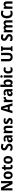

<svg xmlns="http://www.w3.org/2000/svg" viewBox="5589 -6390 811 12029"><g transform="rotate(-90 5994.5 -375.5)"><path d="M663 0V-714H529V-381C530 -324 533 -263 536 -197H533L260 -714H80V0H213V-334C211 -392 208 -456 204 -525H208L482 0Z M1272 -274C1272 -456 1173 -556 1030 -556C871 -556 785 -449 785 -274C785 -102 878 10 1027 10C1187 10 1272 -103 1272 -274ZM929 -274C929 -385 959 -440 1028 -440C1099 -440 1127 -385 1127 -274C1127 -163 1099 -106 1029 -106C959 -106 929 -163 929 -274Z M1597 -107C1560 -107 1539 -128 1539 -170V-436H1672V-546H1539V-662H1447L1408 -546L1333 -501V-436H1397V-168C1397 -36 1458 10 1554 10C1604 10 1648 0 1679 -15V-123C1651 -113 1624 -107 1597 -107Z M2234 -274C2234 -456 2135 -556 1992 -556C1833 -556 1747 -449 1747 -274C1747 -102 1840 10 1989 10C2149 10 2234 -103 2234 -274ZM1891 -274C1891 -385 1921 -440 1990 -440C2061 -440 2089 -385 2089 -274C2089 -163 2061 -106 1991 -106C1921 -106 1891 -163 1891 -274Z M3009 -202C3009 -307 2952 -360 2850 -412C2763 -456 2728 -476 2728 -527C2728 -569 2757 -598 2810 -598C2858 -598 2903 -584 2962 -557L3007 -676C2941 -707 2880 -724 2811 -724C2670 -724 2583 -647 2584 -522C2584 -398 2669 -348 2741 -310C2821 -269 2865 -243 2865 -192C2865 -148 2837 -116 2771 -116C2708 -116 2639 -141 2577 -172V-32C2633 -3 2697 10 2766 10C2919 10 3009 -74 3009 -202Z M3327 -557C3255 -557 3186 -539 3131 -509L3175 -410C3224 -434 3269 -449 3314 -449C3363 -449 3390 -422 3390 -364V-340L3305 -337C3158 -332 3083 -278 3083 -162C3083 -55 3142 10 3237 10C3318 10 3359 -16 3401 -74H3404L3430 0H3531V-363C3531 -493 3459 -557 3327 -557ZM3339 -251 3390 -253V-207C3390 -138 3347 -97 3292 -97C3253 -97 3228 -117 3228 -164C3228 -217 3258 -248 3339 -251Z M3955 -556C3892 -556 3836 -531 3805 -476H3797L3779 -546H3669V0H3811V-259C3811 -380 3835 -438 3913 -438C3967 -438 3989 -398 3989 -321V0H4131V-358C4131 -493 4063 -556 3955 -556Z M4617 -161C4617 -254 4563 -292 4479 -331C4394 -370 4378 -383 4378 -409C4378 -434 4398 -448 4437 -448C4482 -448 4524 -431 4569 -409L4611 -513C4553 -543 4499 -556 4436 -556C4315 -556 4238 -502 4238 -403C4238 -315 4281 -274 4371 -233C4464 -191 4476 -176 4476 -149C4476 -119 4454 -100 4404 -100C4354 -100 4289 -120 4239 -146V-22C4289 1 4338 10 4405 10C4543 10 4617 -50 4617 -161Z M5384 0H5541L5316 -716H5134L4911 0H5068L5115 -171H5338ZM5260 -469 5307 -295H5146L5193 -470C5201 -501 5219 -569 5226 -607C5234 -568 5251 -507 5260 -469Z M5891 -556C5826 -556 5775 -510 5747 -455H5740L5720 -546H5611V0H5753V-278C5753 -375 5812 -417 5883 -417C5898 -417 5917 -415 5928 -412L5940 -551C5925 -554 5906 -556 5891 -556Z M6220 -557C6148 -557 6079 -539 6024 -509L6068 -410C6117 -434 6162 -449 6207 -449C6256 -449 6283 -422 6283 -364V-340L6198 -337C6051 -332 5976 -278 5976 -162C5976 -55 6035 10 6130 10C6211 10 6252 -16 6294 -74H6297L6323 0H6424V-363C6424 -493 6352 -557 6220 -557ZM6232 -251 6283 -253V-207C6283 -138 6240 -97 6185 -97C6146 -97 6121 -117 6121 -164C6121 -217 6151 -248 6232 -251Z M6704 -578V-760H6562V0H6673L6695 -60H6704C6736 -18 6774 10 6843 10C6959 10 7035 -91 7035 -274C7035 -457 6960 -556 6846 -556C6778 -556 6733 -524 6704 -475H6699C6702 -505 6704 -545 6704 -578ZM6800 -440C6857 -440 6890 -385 6890 -276C6890 -164 6856 -107 6801 -107C6729 -107 6704 -162 6704 -270V-290C6705 -388 6729 -440 6800 -440Z M7218 -761C7171 -761 7140 -741 7140 -687C7140 -635 7172 -614 7218 -614C7263 -614 7295 -635 7295 -687C7295 -740 7263 -761 7218 -761ZM7288 -546H7146V0H7288Z M7637 10C7702 10 7746 -2 7788 -31V-152C7746 -124 7704 -108 7651 -108C7583 -108 7545 -161 7545 -271C7545 -382 7581 -439 7650 -439C7686 -439 7721 -427 7762 -409L7803 -520C7763 -541 7714 -556 7646 -556C7493 -556 7401 -458 7401 -270C7401 -77 7484 10 7637 10Z M8700 -246V-714H8555V-263C8555 -159 8518 -115 8434 -115C8354 -115 8313 -154 8313 -262V-714H8167V-246C8167 -85 8259 10 8431 10C8610 10 8700 -92 8700 -246Z M9111 0V-82L9032 -117V-597L9111 -632V-714H8807V-632L8886 -597V-117L8807 -82V0Z M9875 -202C9875 -307 9818 -360 9716 -412C9629 -456 9594 -476 9594 -527C9594 -569 9623 -598 9676 -598C9724 -598 9769 -584 9828 -557L9873 -676C9807 -707 9746 -724 9677 -724C9536 -724 9449 -647 9450 -522C9450 -398 9535 -348 9607 -310C9687 -269 9731 -243 9731 -192C9731 -148 9703 -116 9637 -116C9574 -116 9505 -141 9443 -172V-32C9499 -3 9563 10 9632 10C9785 10 9875 -74 9875 -202Z M10571 -556C10509 -556 10454 -531 10424 -477H10412C10387 -528 10339 -556 10265 -556C10203 -556 10146 -531 10118 -476H10110L10092 -546H9982V0H10124V-258C10124 -375 10146 -438 10219 -438C10268 -438 10290 -400 10290 -320V0H10432V-275C10432 -382 10458 -438 10527 -438C10575 -438 10599 -399 10599 -320V0H10741V-357C10741 -495 10683 -556 10571 -556Z M11170 -601C11218 -601 11266 -582 11312 -557L11358 -676C11298 -707 11232 -724 11167 -724C10970 -724 10861 -571 10861 -356C10861 -131 10958 10 11157 10C11224 10 11278 -1 11333 -26V-151C11275 -129 11226 -113 11173 -113C11063 -113 11011 -200 11011 -355C11011 -503 11066 -601 11170 -601Z M11745 -556C11682 -556 11626 -531 11595 -476H11587L11569 -546H11459V0H11601V-259C11601 -380 11625 -438 11703 -438C11757 -438 11779 -398 11779 -321V0H11921V-358C11921 -493 11853 -556 11745 -556Z"/></g></svg>

Font: Noto Sans Arabic UI SmCn
Style: Bold
Weight: 700
Width: 4
Designer: Monotype Design Team, Nadine Chahine and Nizar Qandah
Foundry: Monotype Imaging Inc.
Version: Version 2.010